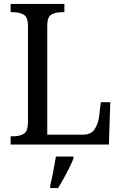

<svg xmlns="http://www.w3.org/2000/svg" viewBox="-20 -734 617 975"><path d="M34 0V-42H50Q79 -42 100.5 -54.5Q122 -67 122 -113V-601Q122 -647 100.5 -659.5Q79 -672 48 -672H34V-714H307V-672H293Q262 -672 241 -660Q220 -648 220 -605V-50H401Q442 -50 460 -77Q478 -104 483 -140L492 -215H540L533 0ZM235 208Q243 175 250.5 136Q258 97 264 61H353V71Q345 92 331.5 119Q318 146 303 173Q288 200 275 221H235Z"/></svg>

Font: Noto Serif Hebrew SemiCondensed
Style: Regular
Weight: 400
Width: 4
Designer: Monotype Design Team
Foundry: Monotype Imaging Inc.
Version: Version 2.004; ttfautohint (v1.8.4.7-5d5b)